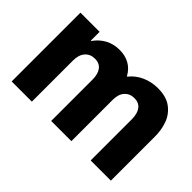

<svg xmlns="http://www.w3.org/2000/svg" viewBox="-92 -785 1037 1037"><g transform="rotate(45 426.5 -266.5)"><path d="M48.8 -525.4H195.3V-458H197.8Q224.1 -495.1 260.3 -514.2Q296.4 -533.2 340.8 -533.2Q384.8 -533.2 417.2 -514.6Q449.7 -496.1 469.2 -460H472.2Q500.5 -495.6 542.7 -514.4Q585 -533.2 633.8 -533.2Q698.7 -533.2 737.3 -503.7Q775.9 -474.1 791.5 -429.4Q807.1 -384.8 806.6 -335V0H652.3V-315.4Q651.9 -358.9 633.8 -382.1Q615.7 -405.3 582 -405.3Q547.4 -405.3 526.1 -382.1Q504.9 -358.9 504.9 -315.4V0H350.6V-315.4Q350.6 -358.9 332.5 -382.1Q314.5 -405.3 280.3 -405.3Q245.6 -405.3 224.4 -381.6Q203.1 -357.9 203.1 -314.5V0H48.8Z"/></g></svg>

Font: Reddit Sans Strawberry ExBold
Style: Regular
Weight: 800
Designer: Stephen Hutchings
Foundry: Reddit
Version: Version 1.013